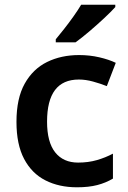

<svg xmlns="http://www.w3.org/2000/svg" viewBox="-20 -786 542 816"><path d="M307 10Q231 10 173 -19.5Q115 -49 82.5 -110.5Q50 -172 50 -268Q50 -368 85 -430.5Q120 -493 180 -522.5Q240 -552 316 -552Q361 -552 402 -542.5Q443 -533 472 -519L434 -420Q406 -431 375 -439.5Q344 -448 315 -448Q180 -448 180 -269Q180 -182 214.5 -138.5Q249 -95 312 -95Q355 -95 391.5 -105.5Q428 -116 460 -133V-27Q430 -9 393.5 0.5Q357 10 307 10ZM470 -756Q453 -737 422.5 -708.5Q392 -680 359 -652Q326 -624 301 -606H217V-619Q232 -637 252.5 -663Q273 -689 292.5 -716.5Q312 -744 325 -766H470Z"/></svg>

Font: Noto Sans Lao UI SemBd
Style: Regular
Weight: 600
Designer: Monotype Design Team
Foundry: Monotype Imaging Inc.
Version: Version 2.000; ttfautohint (v1.8.4.7-5d5b)